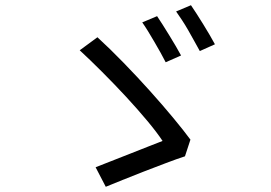

<svg xmlns="http://www.w3.org/2000/svg" viewBox="-20 -763 1040 737"><path d="M583 -701Q592 -688 604.5 -668Q617 -648 630 -627Q643 -606 655 -585.5Q667 -565 675 -550L616 -524Q608 -540 596.5 -560.5Q585 -581 572.5 -602.5Q560 -624 548 -643.5Q536 -663 526 -677ZM713 -743Q722 -730 734.5 -710.5Q747 -691 760 -670Q773 -649 785 -628.5Q797 -608 805 -593L747 -567Q738 -583 726.5 -604Q715 -625 703 -646Q691 -667 678.5 -686Q666 -705 656 -719ZM690 -163Q659 -153 617 -137Q575 -121 532 -104.5Q489 -88 450 -72Q411 -56 386 -46L347 -121Q370 -130 405.5 -144Q441 -158 478 -172.5Q515 -187 549 -200.5Q583 -214 604 -222Q583 -254 545.5 -299Q508 -344 463.5 -392Q419 -440 372 -487Q325 -534 286 -570L354 -620Q402 -576 454.5 -522Q507 -468 555.5 -414Q604 -360 645 -310.5Q686 -261 711 -227Z"/></svg>

Font: SpoqaHanSansJP-Regular
Style: Regular
Weight: 400
Designer: [Source Han Sans]
Ryoko NISHIZUKA  (kana & ideographs); Paul D. Hunt (Latin, Greek & Cyrillic); Wenlong ZHANG  (bopomofo
Foundry: Spoqa (http://bi.spoqa.com)
Version: Version 1.002.20150607